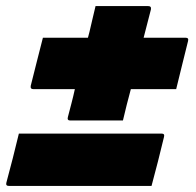

<svg xmlns="http://www.w3.org/2000/svg" viewBox="-25 -621 645 631"><path d="M116 -497H264Q267 -507 269 -516Q274 -539 279.5 -561Q285 -583 289 -601H462Q473 -601 471 -590Q465 -567 459 -543.5Q453 -520 447 -497H585Q596 -497 593 -486Q582 -443 573.5 -407.5Q565 -372 554 -328H405Q398 -302 391.5 -276.5Q385 -251 379 -225H206Q195 -225 198 -236Q204 -259 210 -282Q216 -305 221 -328H85Q74 -328 76 -339Q87 -383 96 -418.5Q105 -454 116 -497ZM37 -182H506Q517 -182 514 -171Q503 -126 494 -90Q485 -54 473 -10H4Q-7 -10 -4 -21Q8 -65 17 -101Q26 -137 37 -182Z"/></svg>

Font: Recursive Mn Lnr St Blk
Style: Italic
Weight: 900
Italic angle: -15°
Monospace: yes
Version: Version 1.079;hotconv 1.0.112;makeotfexe 2.5.65598; ttfautoh